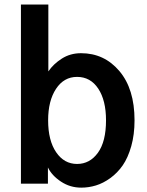

<svg xmlns="http://www.w3.org/2000/svg" viewBox="-20 -818 654 855"><path d="M73.2 0V-797.9H195.3V-500Q217.8 -533.2 255.4 -557.1Q293 -581.1 340.8 -581.1Q444.3 -581.1 511.7 -501.5Q579.1 -421.9 579.1 -282.2Q579.1 -218.8 564.5 -167Q549.8 -115.2 526.4 -81.5Q502.9 -47.9 471.2 -24.9Q439.5 -2 407.2 7.8Q375 17.6 341.8 17.6Q292 17.6 251.5 -9.3Q210.9 -36.1 193.4 -72.3V0ZM194.3 -282.2Q194.3 -192.4 230 -140.1Q265.6 -87.9 323.2 -87.9Q379.9 -87.9 416 -137.7Q452.1 -187.5 452.1 -282.2Q452.1 -371.1 417.5 -423.3Q382.8 -475.6 323.2 -475.6Q264.6 -475.6 229.5 -422.4Q194.3 -369.1 194.3 -282.2Z"/></svg>

Font: Gothic A1
Style: Bold
Weight: 700
Version: Version 2.50